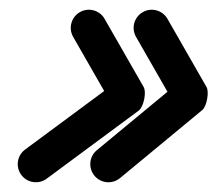

<svg xmlns="http://www.w3.org/2000/svg" viewBox="-20 -463 449 397"><path d="M131.3 -386.7C131.3 -386.7 131.3 -386.7 131.3 -386.7C158.2 -339.7 185.1 -292.8 212 -245.8C215.1 -240.4 220.2 -254.4 223.2 -268.9C226.3 -283.4 227.3 -298.4 222.2 -294.6C158.8 -247.7 95.3 -200.7 31.9 -153.8C15.2 -141.4 11.7 -118 24.1 -101.3C36.4 -84.7 59.9 -81.2 76.5 -93.5C76.5 -93.5 76.5 -93.5 76.5 -93.5C139.9 -140.4 203.4 -187.4 266.8 -234.3C271.9 -238.1 276 -247.6 278.1 -257.4C280.2 -267.3 280.2 -277.6 277 -283.1C250.1 -330.1 223.2 -377 196.3 -424C186 -442 163.1 -448.2 145.2 -437.9C127.2 -427.6 121 -404.7 131.3 -386.7ZM275.2 -437.9C257.2 -427.6 251 -404.7 261.3 -386.7C288.2 -339.7 315.1 -292.8 342 -245.8C344.9 -240.7 349.3 -254.5 351.9 -268.6C354.4 -282.7 355.1 -297.1 350.6 -293.4C293.8 -246.4 237.1 -199.5 180.3 -152.5C164.3 -139.3 162.1 -115.7 175.3 -99.7C188.5 -83.8 212.1 -81.5 228.1 -94.7C228.1 -94.7 228.1 -94.7 228.1 -94.7C284.9 -141.7 341.6 -188.6 398.4 -235.6C402.9 -239.3 406.6 -248.7 408.3 -258.3C410.1 -268 410 -278 407 -283.1C380.1 -330.1 353.2 -377 326.3 -424C316 -442 293.1 -448.2 275.2 -437.9Z"/></svg>

Font: FRB American Cursive Extrabold
Style: Bold Italic
Weight: 800
Italic angle: -25°
Version: Version 2.0;Modular Font Editor K font №1